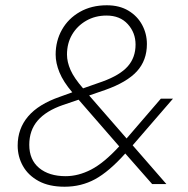

<svg xmlns="http://www.w3.org/2000/svg" viewBox="-20 -698 712 728"><path d="M225 10Q166 10 126.5 -11.5Q87 -33 67 -68.5Q47 -104 47 -146Q47 -210 86.5 -256.5Q126 -303 207 -331L254 -348Q220 -388 205.5 -423.5Q191 -459 191 -491Q191 -543 215 -585.5Q239 -628 283 -653Q327 -678 385 -678Q433 -678 467 -657.5Q501 -637 519 -603.5Q537 -570 537 -531Q537 -469 499 -427.5Q461 -386 379 -357L318 -336L460 -173L590 -324H636L483 -147L611 0H557L455 -116Q393 -47 340.5 -18.5Q288 10 225 10ZM229 -30Q277 -30 325.5 -55Q374 -80 432 -143L278 -320L219 -300Q155 -278 123 -241Q91 -204 91 -149Q91 -92 128.5 -61Q166 -30 229 -30ZM295 -363 369 -389Q435 -413 464.5 -446.5Q494 -480 494 -529Q494 -574 464.5 -606.5Q435 -639 384 -639Q341 -639 307 -619.5Q273 -600 253.5 -567Q234 -534 234 -491Q234 -463 247.5 -432.5Q261 -402 295 -363Z"/></svg>

Font: Gantari ExtraLight
Style: Italic
Weight: 250
Italic angle: -10°
Designer: Anugrah Pasau
Foundry: Lafontype
Version: Version 1.000